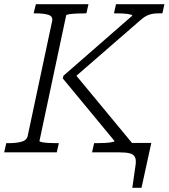

<svg xmlns="http://www.w3.org/2000/svg" viewBox="-39 -730 808 920"><path d="M522 0 531 -45H686L639 170H595L611 58Q614 34 607 21.5Q600 9 582 4.5Q564 0 532 0ZM-19 0 -9 -44H2Q39 -44 64.5 -51Q90 -58 94 -80L211 -630Q215 -652 192.5 -659Q170 -666 133 -666H122L133 -710H385L375 -666H366Q347 -666 327 -665Q307 -664 293 -662Q279 -660 278 -656L150 -54Q150 -51 163 -48.5Q176 -46 196 -45Q216 -44 234 -44H243L233 0ZM402 0 412 -44H424Q444 -44 463 -45Q482 -46 495.5 -48.5Q509 -51 510 -54L262 -354L265 -367L595 -655Q595 -658 588 -660Q581 -662 570 -663.5Q559 -665 545 -665.5Q531 -666 516 -666H507L517 -710H749L739 -666H721Q704 -666 690.5 -663.5Q677 -661 664.5 -655Q652 -649 638 -637L310 -352L308 -390L606 -30L597 0Z"/></svg>

Font: Roboto Serif ExtraLight
Style: Italic
Weight: 250
Italic angle: -10°
Designer: Greg Gazdowicz
Foundry: Commercial Type
Version: Version 1.008